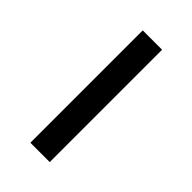

<svg xmlns="http://www.w3.org/2000/svg" viewBox="14 -809 400 400"><g transform="rotate(-45 214.5 -608.5)"><path d="M49 -637H380V-580H49Z"/></g></svg>

Font: Pridi Light
Style: Regular
Weight: 300
Version: Version 1.002